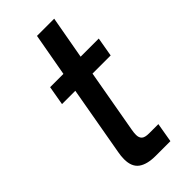

<svg xmlns="http://www.w3.org/2000/svg" viewBox="-242 -816 868 868"><g transform="rotate(-45 192.5 -381.5)"><path d="M192 0Q137 0 108.5 -21Q80 -42 80 -90Q80 -111 84 -131L143 -465H58L74 -557H159L196 -763H306L269 -557H385L369 -465H253L199 -160Q196 -144 196 -130Q196 -112 206 -102.5Q216 -93 243 -93H302L286 0Z"/></g></svg>

Font: Open Sauce Sans Medium Italic
Style: Regular
Weight: 500
Italic angle: -10°
Designer: Alfredo Marco Pradil
Foundry: Creative Sauce Fz LLC
Version: Version 1.477